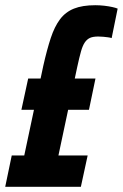

<svg xmlns="http://www.w3.org/2000/svg" viewBox="-37 -716 471 736"><path d="M-17 0 8 -120H56L129 -464Q143 -526 157.5 -570Q172 -614 193 -642Q214 -670 246.5 -683Q279 -696 328 -696Q346 -696 363 -694Q380 -692 393.5 -689Q407 -686 414 -683L391 -570Q385 -572 377 -573Q369 -574 359.5 -575Q350 -576 340 -576Q320 -576 308.5 -571Q297 -566 288.5 -554Q280 -542 273.5 -519Q267 -496 259 -459L187 -120H299L273 0ZM45 -295 71 -415H329L304 -295Z"/></svg>

Font: Saira ExtraCondensed ExtraBold
Style: Italic
Weight: 800
Width: 2
Italic angle: -12°
Designer: Hector Gatti with collaboration of the Omnibus-Type team
Foundry: Omnibus-Type
Version: Version 1.101